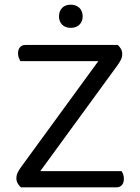

<svg xmlns="http://www.w3.org/2000/svg" viewBox="-20 -800 597 820"><path d="M483 -608Q491 -601 496.5 -591Q502 -581 502 -570Q502 -556 496.5 -545Q491 -534 481 -520L152 -69H499Q503 -64 506 -55.5Q509 -47 509 -36Q509 -19 500.5 -9.5Q492 0 478 0H69Q61 -7 55.5 -17Q50 -27 50 -38Q50 -52 55.5 -63Q61 -74 71 -88L400 -539H67Q64 -544 60.5 -552.5Q57 -561 57 -572Q57 -589 65.5 -598.5Q74 -608 89 -608ZM282 -681Q259 -681 245.5 -694.5Q232 -708 232 -730Q232 -753 245.5 -766.5Q259 -780 282 -780Q305 -780 319 -766.5Q333 -753 333 -730Q333 -708 319 -694.5Q305 -681 282 -681Z"/></svg>

Font: Baloo 2 Latin
Style: Regular
Weight: 400
Designer: Sarang Kulkarni and Ek Type
Foundry: Ek Type
Version: Version 1.001